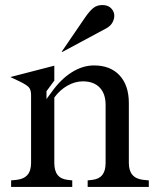

<svg xmlns="http://www.w3.org/2000/svg" viewBox="-20 -740 625 760"><path d="M103 -364Q103 -384 94.5 -394Q86 -404 57 -418L21 -435L195 -480V-421L164 -379V-348L184 -375Q220 -426 263.5 -453.5Q307 -481 352 -481Q417 -481 453.5 -441.5Q490 -402 490 -332V-95Q490 -64 504.5 -47.5Q519 -31 548 -28L569 -26V0H327V-26L345 -28Q372 -31 385 -47.5Q398 -64 398 -95V-325Q398 -369 374.5 -393.5Q351 -418 308 -418Q277 -418 247 -401Q217 -384 195 -354V-95Q195 -64 208 -47.5Q221 -31 248 -28L266 -26V0H24V-26L45 -28Q74 -31 88.5 -47.5Q103 -64 103 -95ZM224 -535H228L401 -628Q419 -638 426.5 -653.5Q434 -669 432 -683.5Q430 -698 418 -709Q406 -720 385 -720Q364 -720 349.5 -708.5Q335 -697 317 -671Z"/></svg>

Font: Redaction
Style: Regular
Weight: 400
Designer: Jeremy Mickel / Forest Young
Foundry: MCKL
Version: Version 2.001; Redaction